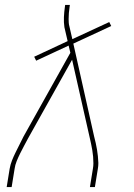

<svg xmlns="http://www.w3.org/2000/svg" viewBox="-20 -755 540 775"><path d="M7 0 19 -74Q22 -91 28.5 -107.5Q35 -124 43 -140Q51 -156 59 -172Q67 -188 75 -204L264 -542L257 -571L126 -510L118 -526L253 -589L240 -645Q237 -665 238 -686Q239 -707 242 -728L243 -735H262L261 -728Q259 -715 258 -702.5Q257 -690 257 -678Q257 -671 257.5 -663.5Q258 -656 260 -649L272 -597L421 -666L429 -650L276 -579L360 -204Q367 -178 371.5 -151.5Q376 -125 377 -97Q377 -91 376.5 -85Q376 -79 375 -74L363 0H343L355 -74Q356 -79 356.5 -85Q357 -91 357 -96Q357 -123 352.5 -149Q348 -175 342 -200L271 -514L93 -196Q85 -181 77 -166Q69 -151 61.5 -136Q54 -121 47.5 -105Q41 -89 39 -74L27 0Z"/></svg>

Font: Iosevka Term Curly Thin
Style: Italic
Weight: 100
Italic angle: -9°
Designer: Belleve Invis
Foundry: Belleve Invis
Version: Version 32.3.0